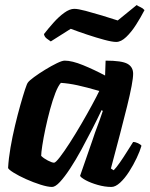

<svg xmlns="http://www.w3.org/2000/svg" viewBox="-20 -740 592 760"><path d="M186 0Q169 0 140.5 -9Q112 -18 83 -31Q54 -44 34 -56.5Q14 -69 12 -75Q14 -112 21.5 -155.5Q29 -199 39.5 -243Q50 -287 60.5 -324Q71 -361 79 -385.5Q87 -410 91 -414Q96 -421 115 -435Q134 -449 158.5 -464Q183 -479 204.5 -489.5Q226 -500 236 -500Q265 -500 309 -482Q353 -464 396 -441L398 -500Q462 -500 484.5 -487.5Q507 -475 507 -448Q507 -416 483 -319Q459 -222 419 -73L430 -66Q440 -76 454 -96Q468 -116 482 -138.5Q496 -161 507 -178Q516 -178 526.5 -173Q537 -168 540 -163Q534 -142 521 -114.5Q508 -87 491 -60.5Q474 -34 455.5 -17Q437 0 421 0Q395 0 367 -8Q339 -16 319.5 -26.5Q300 -37 297 -44L347 -188Q356 -216 365 -239Q374 -262 387 -301L382 -304Q366 -270 345 -229Q324 -188 302 -147.5Q280 -107 258 -73.5Q236 -40 217.5 -20Q199 0 186 0ZM194 -96Q200 -96 217 -118Q234 -140 256.5 -175Q279 -210 302 -249.5Q325 -289 344 -324Q363 -359 373 -380Q321 -395 286.5 -402.5Q252 -410 221 -412Q210 -400 199 -371.5Q188 -343 178 -306Q168 -269 160 -231.5Q152 -194 147.5 -164.5Q143 -135 143 -123Q153 -113 169.5 -104.5Q186 -96 194 -96ZM440 -574Q424 -574 392.5 -582.5Q361 -591 325 -603Q289 -615 260 -626L181 -576Q175 -580 165.5 -587Q156 -594 154 -605Q171 -627 192 -650.5Q213 -674 234.5 -689.5Q256 -705 274 -705Q289 -705 319 -697Q349 -689 384 -678.5Q419 -668 446 -659L521 -720Q526 -716 535.5 -712Q545 -708 552 -700Q537 -671 518.5 -642Q500 -613 479.5 -593.5Q459 -574 440 -574Z"/></svg>

Font: Texturina ExtraBold
Style: Italic
Weight: 800
Italic angle: -11°
Designer: Guillermo Torres Carreño
Foundry: Omnibus-Type
Version: Version 1.002; ttfautohint (v1.8.3)